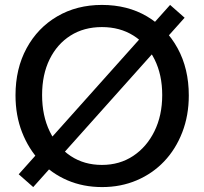

<svg xmlns="http://www.w3.org/2000/svg" viewBox="-20 -750 830 780"><path d="M115 10 56 -42 671 -730 730 -678ZM395 10Q318 10 254 -17.5Q190 -45 143 -95Q96 -145 69.5 -213Q43 -281 43 -363Q43 -471 88 -554Q133 -637 212.5 -683.5Q292 -730 394 -730Q498 -730 577 -683.5Q656 -637 701.5 -554Q747 -471 747 -362Q747 -281 720.5 -212.5Q694 -144 647 -94.5Q600 -45 535.5 -17.5Q471 10 395 10ZM394 -80Q466 -80 521 -116.5Q576 -153 607.5 -217Q639 -281 639 -364Q639 -446 608 -508.5Q577 -571 522 -605.5Q467 -640 394 -640Q321 -640 266.5 -605.5Q212 -571 181.5 -509Q151 -447 151 -364Q151 -280 182 -216Q213 -152 267.5 -116Q322 -80 394 -80Z"/></svg>

Font: Instrument Sans Medium
Style: Regular
Weight: 500
Designer: Rodrigo Fuenzalida
Foundry: fragTYPE
Version: Version 1.000;gftools[0.9.28]